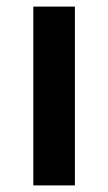

<svg xmlns="http://www.w3.org/2000/svg" viewBox="-20 -562 327 582"><path d="M207 0H81V-542H207Z"/></svg>

Font: Noto Sans Sinhala UI SemiBold
Style: Regular
Weight: 600
Designer: Jelle Bosma - Monotype Design Team
Foundry: Monotype Imaging Inc.
Version: Version 2.006; ttfautohint (v1.8.4.7-5d5b)